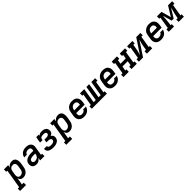

<svg xmlns="http://www.w3.org/2000/svg" viewBox="643 -2812 5291 5291"><g transform="rotate(-45 3288.5 -166.5)"><path d="M-41 205V113H14L106 -438H63V-530H229L216 -451Q229 -472 247 -489Q265 -506 286.5 -517.5Q308 -529 331 -533.5Q354 -538 377 -538Q405 -538 431 -529.5Q457 -521 475 -502.5Q493 -484 503 -459.5Q513 -435 516.5 -408.5Q520 -382 518 -354Q516 -326 512 -298L493 -188Q489 -163 481.5 -138.5Q474 -114 460.5 -91Q447 -68 428 -48.5Q409 -29 385.5 -16Q362 -3 336.5 2.5Q311 8 286 8Q262 8 239.5 1.5Q217 -5 200 -19.5Q183 -34 172.5 -54.5Q162 -75 157 -97L122 113H190V205ZM258 -84Q274 -84 289.5 -87.5Q305 -91 319.5 -98.5Q334 -106 346 -117.5Q358 -129 367 -143Q376 -157 380.5 -172.5Q385 -188 388 -203L406 -313Q409 -329 409.5 -345.5Q410 -362 407 -377Q404 -392 397 -405.5Q390 -419 378 -428.5Q366 -438 351 -442Q336 -446 319 -446Q319 -446 319 -446Q319 -446 319 -446Q297 -446 275.5 -439Q254 -432 237 -417Q220 -402 210.5 -381Q201 -360 197 -339L179 -229Q176 -212 175 -195.5Q174 -179 176 -163Q178 -147 183.5 -132Q189 -117 199.5 -105.5Q210 -94 225.5 -89Q241 -84 258 -84Z M803 8Q769 8 736 -2Q703 -12 681 -36Q659 -60 652.5 -94Q646 -128 652 -162Q656 -189 669.5 -215.5Q683 -242 705.5 -260.5Q728 -279 754.5 -290.5Q781 -302 808.5 -309Q836 -316 863.5 -318Q891 -320 918 -320H999L1006 -358Q1009 -377 1004.5 -395.5Q1000 -414 986.5 -425.5Q973 -437 954.5 -441.5Q936 -446 917 -446Q899 -446 880 -442.5Q861 -439 844 -429.5Q827 -420 815 -404Q803 -388 799 -369H692Q697 -394 707.5 -417.5Q718 -441 734.5 -461Q751 -481 773 -496.5Q795 -512 819 -521.5Q843 -531 868 -534.5Q893 -538 917 -538Q938 -538 959 -536Q980 -534 999.5 -528.5Q1019 -523 1037 -514Q1055 -505 1069.5 -492Q1084 -479 1094.5 -462Q1105 -445 1110 -425.5Q1115 -406 1115 -385Q1115 -364 1111 -343L1070 -92H1113V0H946L961 -86Q948 -65 931 -47Q914 -29 893.5 -16Q873 -3 850 2.5Q827 8 804 8Q804 8 804 8Q804 8 803 8ZM834 -84Q860 -84 886 -92Q912 -100 933 -118Q954 -136 965.5 -161Q977 -186 981 -212L984 -228H918Q906 -228 895 -227.5Q884 -227 872.5 -226Q861 -225 850 -223Q839 -221 827.5 -218Q816 -215 805 -210.5Q794 -206 784 -199Q774 -192 768 -181.5Q762 -171 760 -160Q757 -144 761 -128.5Q765 -113 776 -102.5Q787 -92 802.5 -88Q818 -84 834 -84Z M1459 8Q1433 8 1407 5.5Q1381 3 1357 -3.5Q1333 -10 1311 -21.5Q1289 -33 1273 -51Q1257 -69 1249.5 -93.5Q1242 -118 1247 -144Q1247 -145 1247.5 -147Q1248 -149 1248 -150H1355Q1355 -150 1354.5 -149Q1354 -148 1354 -148Q1352 -136 1357 -125Q1362 -114 1370.5 -107Q1379 -100 1389.5 -95.5Q1400 -91 1411.5 -88.5Q1423 -86 1435 -85Q1447 -84 1459 -84Q1471 -84 1483.5 -85Q1496 -86 1509 -88.5Q1522 -91 1534.5 -95Q1547 -99 1558.5 -106.5Q1570 -114 1577.5 -125.5Q1585 -137 1587 -150Q1589 -163 1586.5 -175.5Q1584 -188 1576 -198Q1568 -208 1557 -214Q1546 -220 1533.5 -223.5Q1521 -227 1508 -228Q1495 -229 1482 -229H1419L1434 -322H1497Q1508 -322 1519.5 -322.5Q1531 -323 1541.5 -325.5Q1552 -328 1563.5 -332Q1575 -336 1585 -342.5Q1595 -349 1601.5 -359Q1608 -369 1610 -380Q1612 -397 1604 -411.5Q1596 -426 1582 -433.5Q1568 -441 1551 -443.5Q1534 -446 1517 -446Q1506 -446 1494.5 -445Q1483 -444 1471.5 -442.5Q1460 -441 1448.5 -438Q1437 -435 1426 -429.5Q1415 -424 1406.5 -415Q1398 -406 1396 -394L1388 -349H1291L1321 -530H1418L1412 -493Q1426 -506 1442.5 -515Q1459 -524 1475.5 -529Q1492 -534 1509.5 -536Q1527 -538 1544 -538Q1569 -538 1592.5 -534.5Q1616 -531 1637.5 -521.5Q1659 -512 1676 -497Q1693 -482 1703.5 -461.5Q1714 -441 1717 -417Q1720 -393 1716 -369Q1713 -352 1706 -336Q1699 -320 1686.5 -307.5Q1674 -295 1658 -286.5Q1642 -278 1626 -273Q1644 -263 1659 -249Q1674 -235 1683 -216.5Q1692 -198 1694 -176.5Q1696 -155 1692 -134Q1688 -110 1676.5 -87Q1665 -64 1645.5 -47Q1626 -30 1602.5 -19Q1579 -8 1555 -2Q1531 4 1507 6Q1483 8 1459 8Z M1759 205V113H1814L1906 -438H1863V-530H2029L2016 -451Q2029 -472 2047 -489Q2065 -506 2086.5 -517.5Q2108 -529 2131 -533.5Q2154 -538 2177 -538Q2205 -538 2231 -529.5Q2257 -521 2275 -502.5Q2293 -484 2303 -459.5Q2313 -435 2316.5 -408.5Q2320 -382 2318 -354Q2316 -326 2312 -298L2293 -188Q2289 -163 2281.5 -138.5Q2274 -114 2260.5 -91Q2247 -68 2228 -48.5Q2209 -29 2185.5 -16Q2162 -3 2136.5 2.5Q2111 8 2086 8Q2062 8 2039.5 1.5Q2017 -5 2000 -19.5Q1983 -34 1972.5 -54.5Q1962 -75 1957 -97L1922 113H1990V205ZM2058 -84Q2074 -84 2089.5 -87.5Q2105 -91 2119.5 -98.5Q2134 -106 2146 -117.5Q2158 -129 2167 -143Q2176 -157 2180.5 -172.5Q2185 -188 2188 -203L2206 -313Q2209 -329 2209.5 -345.5Q2210 -362 2207 -377Q2204 -392 2197 -405.5Q2190 -419 2178 -428.5Q2166 -438 2151 -442Q2136 -446 2119 -446Q2119 -446 2119 -446Q2119 -446 2119 -446Q2097 -446 2075.5 -439Q2054 -432 2037 -417Q2020 -402 2010.5 -381Q2001 -360 1997 -339L1979 -229Q1976 -212 1975 -195.5Q1974 -179 1976 -163Q1978 -147 1983.5 -132Q1989 -117 1999.5 -105.5Q2010 -94 2025.5 -89Q2041 -84 2058 -84Z M2660 8Q2636 8 2612.5 5Q2589 2 2567.5 -5.5Q2546 -13 2527.5 -26Q2509 -39 2495.5 -56Q2482 -73 2473 -94Q2464 -115 2460.5 -138Q2457 -161 2458.5 -184.5Q2460 -208 2464 -232L2482 -342Q2486 -369 2495.5 -396Q2505 -423 2522 -446.5Q2539 -470 2562.5 -488.5Q2586 -507 2612 -518.5Q2638 -530 2666 -534Q2694 -538 2721 -538Q2752 -538 2782.5 -532Q2813 -526 2838.5 -511Q2864 -496 2882 -472.5Q2900 -449 2908.5 -420.5Q2917 -392 2917 -360.5Q2917 -329 2912 -298L2899 -219H2569V-217Q2565 -192 2566.5 -167.5Q2568 -143 2579.5 -123.5Q2591 -104 2613 -94Q2635 -84 2660 -84Q2677 -84 2695.5 -87Q2714 -90 2731 -99Q2748 -108 2761 -122.5Q2774 -137 2779 -156H2886Q2877 -119 2855.5 -86.5Q2834 -54 2801.5 -31.5Q2769 -9 2732.5 -0.5Q2696 8 2660 8ZM2585 -311H2806V-313Q2810 -337 2809 -361.5Q2808 -386 2797 -406Q2786 -426 2764.5 -436Q2743 -446 2719 -446Q2703 -446 2687.5 -443Q2672 -440 2657 -432.5Q2642 -425 2629.5 -413Q2617 -401 2608.5 -387Q2600 -373 2595 -358Q2590 -343 2587 -327Z M2958 0V-92H3013L3070 -438H3027V-530H3193L3121 -92H3205L3277 -530H3385L3313 -92H3397L3470 -530H3618V-438H3562L3505 -92H3548V0Z M3860 8Q3836 8 3812.5 5Q3789 2 3767.5 -5.5Q3746 -13 3727.5 -26Q3709 -39 3695.5 -56Q3682 -73 3673 -94Q3664 -115 3660.5 -138Q3657 -161 3658.5 -184.5Q3660 -208 3664 -232L3682 -342Q3686 -369 3695.5 -396Q3705 -423 3722 -446.5Q3739 -470 3762.5 -488.5Q3786 -507 3812 -518.5Q3838 -530 3866 -534Q3894 -538 3921 -538Q3952 -538 3982.5 -532Q4013 -526 4038.5 -511Q4064 -496 4082 -472.5Q4100 -449 4108.5 -420.5Q4117 -392 4117 -360.5Q4117 -329 4112 -298L4099 -219H3769V-217Q3765 -192 3766.5 -167.5Q3768 -143 3779.5 -123.5Q3791 -104 3813 -94Q3835 -84 3860 -84Q3877 -84 3895.5 -87Q3914 -90 3931 -99Q3948 -108 3961 -122.5Q3974 -137 3979 -156H4086Q4077 -119 4055.5 -86.5Q4034 -54 4001.5 -31.5Q3969 -9 3932.5 -0.5Q3896 8 3860 8ZM3785 -311H4006V-313Q4010 -337 4009 -361.5Q4008 -386 3997 -406Q3986 -426 3964.5 -436Q3943 -446 3919 -446Q3903 -446 3887.5 -443Q3872 -440 3857 -432.5Q3842 -425 3829.5 -413Q3817 -401 3808.5 -387Q3800 -373 3795 -358Q3790 -343 3787 -327Z M4193 0V-92H4248L4306 -438H4263V-530H4469V-438H4414L4394 -318H4599L4619 -438H4576V-530H4782V-438H4727L4670 -92H4713V0H4506V-92H4562L4584 -226H4378L4356 -92H4399V0Z M4793 0V-92H4848L4906 -438H4863V-530H5069V-438H5014L4994 -318Q4989 -292 4984 -265.5Q4979 -239 4972 -213Q4965 -187 4957 -161Q4949 -135 4941 -109L5220 -530H5382V-438H5327L5270 -92H5313V0H5106V-92H5162L5181 -212Q5186 -238 5191 -264.5Q5196 -291 5203 -317Q5210 -343 5218.5 -369Q5227 -395 5234 -421L4955 0Z M5660 8Q5636 8 5612.5 5Q5589 2 5567.5 -5.5Q5546 -13 5527.5 -26Q5509 -39 5495.5 -56Q5482 -73 5473 -94Q5464 -115 5460.5 -138Q5457 -161 5458.5 -184.5Q5460 -208 5464 -232L5482 -342Q5486 -369 5495.5 -396Q5505 -423 5522 -446.5Q5539 -470 5562.5 -488.5Q5586 -507 5612 -518.5Q5638 -530 5666 -534Q5694 -538 5721 -538Q5752 -538 5782.5 -532Q5813 -526 5838.5 -511Q5864 -496 5882 -472.5Q5900 -449 5908.5 -420.5Q5917 -392 5917 -360.5Q5917 -329 5912 -298L5899 -219H5569V-217Q5565 -192 5566.5 -167.5Q5568 -143 5579.5 -123.5Q5591 -104 5613 -94Q5635 -84 5660 -84Q5677 -84 5695.5 -87Q5714 -90 5731 -99Q5748 -108 5761 -122.5Q5774 -137 5779 -156H5886Q5877 -119 5855.5 -86.5Q5834 -54 5801.5 -31.5Q5769 -9 5732.5 -0.5Q5696 8 5660 8ZM5585 -311H5806V-313Q5810 -337 5809 -361.5Q5808 -386 5797 -406Q5786 -426 5764.5 -436Q5743 -446 5719 -446Q5703 -446 5687.5 -443Q5672 -440 5657 -432.5Q5642 -425 5629.5 -413Q5617 -401 5608.5 -387Q5600 -373 5595 -358Q5590 -343 5587 -327Z M5958 0V-92H6013L6070 -438H6027V-530H6204L6284 -244L6459 -530H6618V-438H6562L6505 -92H6548V0H6342V-92H6397L6399 -106Q6406 -147 6414.5 -187Q6423 -227 6433 -267.5Q6443 -308 6453.5 -348Q6464 -388 6473 -428L6308 -159H6232L6157 -428Q6152 -388 6149 -347.5Q6146 -307 6142.5 -266.5Q6139 -226 6134.5 -186Q6130 -146 6123 -106L6121 -92H6164V0Z"/></g></svg>

Font: Iosevka Curly Slab SmBdExObl
Style: Regular
Weight: 600
Width: 7
Italic angle: -9°
Monospace: yes
Designer: Belleve Invis
Foundry: Belleve Invis
Version: Version 11.1.0; ttfautohint (v1.8.3)